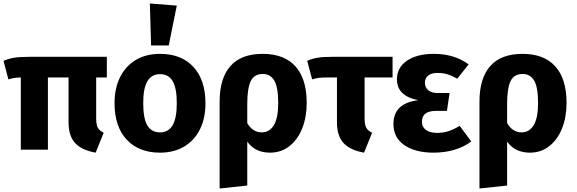

<svg xmlns="http://www.w3.org/2000/svg" viewBox="-21 -856 3297 1098"><path d="M529 -413V-179Q529 -143 538.5 -125.5Q548 -108 572 -97L526 17Q447 3 409 -37.5Q371 -78 371 -158V-413H253V0H98V-413Q74 -412 60 -410Q46 -408 27 -402L-1 -508Q29 -521 60.5 -526Q92 -531 147 -531H590V-413Z M1154 -265Q1154 -180 1122.5 -116.5Q1091 -53 1032.5 -18Q974 17 894 17Q773 17 703.5 -57.5Q634 -132 634 -266Q634 -351 665.5 -414.5Q697 -478 755.5 -513Q814 -548 894 -548Q1016 -548 1085 -473.5Q1154 -399 1154 -265ZM798 -266Q798 -179 821.5 -139Q845 -99 894 -99Q942 -99 966 -139.5Q990 -180 990 -265Q990 -352 966.5 -392Q943 -432 894 -432Q846 -432 822 -391.5Q798 -351 798 -266ZM990 -824 944 -596H843L836 -836Z M1733 -267Q1733 -187 1707.5 -122.5Q1682 -58 1634.5 -20.5Q1587 17 1523 17Q1483 17 1450.5 2.5Q1418 -12 1393 -46V205L1235 222V-275Q1235 -408 1296.5 -478Q1358 -548 1481 -548Q1604 -548 1668.5 -476.5Q1733 -405 1733 -267ZM1570 -265Q1570 -358 1547.5 -395.5Q1525 -433 1482 -433Q1433 -433 1413 -392.5Q1393 -352 1393 -260V-152Q1424 -99 1476 -99Q1520 -99 1545 -140Q1570 -181 1570 -265Z M2064 -413V-179Q2064 -143 2073.5 -125.5Q2083 -108 2107 -97L2061 17Q1982 3 1944 -37.5Q1906 -78 1906 -158V-413H1858Q1821 -413 1804 -411Q1787 -409 1764 -402L1736 -508Q1765 -521 1795.5 -526Q1826 -531 1877 -531H2224V-413Z M2659 -488 2594 -406Q2564 -423 2538 -431Q2512 -439 2481 -439Q2448 -439 2428.5 -424.5Q2409 -410 2409 -383Q2409 -356 2428 -340Q2447 -324 2483 -324H2550L2535 -222H2476Q2432 -222 2412 -206.5Q2392 -191 2392 -160Q2392 -130 2414.5 -113Q2437 -96 2480 -96Q2513 -96 2542.5 -105.5Q2572 -115 2608 -136L2674 -47Q2633 -16 2578 0.5Q2523 17 2458 17Q2355 17 2292 -25.5Q2229 -68 2229 -147Q2229 -266 2371 -283Q2249 -307 2249 -402Q2249 -470 2306.5 -509Q2364 -548 2460 -548Q2577 -548 2659 -488Z M3219 -267Q3219 -187 3193.5 -122.5Q3168 -58 3120.5 -20.5Q3073 17 3009 17Q2969 17 2936.5 2.5Q2904 -12 2879 -46V205L2721 222V-275Q2721 -408 2782.5 -478Q2844 -548 2967 -548Q3090 -548 3154.5 -476.5Q3219 -405 3219 -267ZM3056 -265Q3056 -358 3033.5 -395.5Q3011 -433 2968 -433Q2919 -433 2899 -392.5Q2879 -352 2879 -260V-152Q2910 -99 2962 -99Q3006 -99 3031 -140Q3056 -181 3056 -265Z"/></svg>

Font: FiraGOUPP
Style: Bold
Weight: 700
Designer: bBox Type
Foundry: bBox Type GmbH
Version: Version 1.001